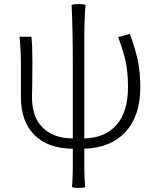

<svg xmlns="http://www.w3.org/2000/svg" viewBox="-20 -712 771 936"><path d="M363 204Q334 204 331 199Q335 153 335 106V13Q211 12 146 -56Q82 -121 82 -239V-395Q82 -470 75 -533H133Q138 -495 138 -412Q138 -374 137 -296Q136 -250 136 -237Q136 -144 186 -92Q238 -38 335 -37V-387Q335 -575 329 -687Q334 -692 363 -692Q393 -692 397 -687Q391 -627 391 -525V-362V-37Q493 -40 548 -103Q604 -167 604 -287Q604 -353 594 -405Q583 -460 556 -531L613 -547Q640 -473 652 -417Q664 -357 664 -287Q664 -147 591 -68Q519 9 391 13V106Q391 153 395 199Q392 204 363 204Z"/></svg>

Font: GenSekiGothic TW L
Style: Regular
Weight: 300
Version: Version 1.501;PS 1;hotconv 16.6.51;makeotf.lib2.5.65220